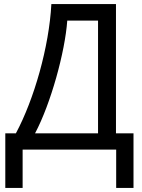

<svg xmlns="http://www.w3.org/2000/svg" viewBox="-20 -734 696 942"><path d="M549 -714H232C221 -504 147 -246 58 -80H6V188H91V0H550V188H635V-80H549ZM461 -633V-80H152C229 -225 299 -478 310 -633Z"/></svg>

Font: Noto Sans Thai
Style: Regular
Weight: 400
Designer: Monotype Design Team
Foundry: Monotype Imaging Inc.
Version: Version 1.901